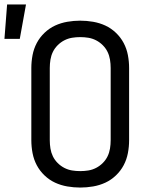

<svg xmlns="http://www.w3.org/2000/svg" viewBox="-61 -836 681 864"><path d="M300 8Q271 8 242 3Q213 -2 187 -14Q161 -26 139.5 -46.5Q118 -67 104.5 -92.5Q91 -118 85.5 -147Q80 -176 80 -205V-530Q80 -559 85.5 -588Q91 -617 104.5 -642.5Q118 -668 139.5 -688.5Q161 -709 187 -721Q213 -733 242 -738Q271 -743 300 -743Q329 -743 358 -738Q387 -733 413 -721Q439 -709 460.5 -688.5Q482 -668 495.5 -642.5Q509 -617 514.5 -588Q520 -559 520 -530V-205Q520 -176 514.5 -147Q509 -118 495.5 -92.5Q482 -67 460.5 -46.5Q439 -26 413 -14Q387 -2 358 3Q329 8 300 8ZM300 -66Q319 -66 337 -69Q355 -72 371.5 -80.5Q388 -89 401.5 -102.5Q415 -116 423 -132.5Q431 -149 434 -167.5Q437 -186 437 -205V-530Q437 -549 434 -567.5Q431 -586 423 -602.5Q415 -619 401.5 -632.5Q388 -646 371.5 -654.5Q355 -663 337 -666Q319 -669 300 -669Q281 -669 263 -666Q245 -663 228.5 -654.5Q212 -646 198.5 -632.5Q185 -619 177 -602.5Q169 -586 166 -567.5Q163 -549 163 -530V-205Q163 -186 166 -167.5Q169 -149 177 -132.5Q185 -116 198.5 -102.5Q212 -89 228.5 -80.5Q245 -72 263 -69Q281 -66 300 -66ZM-41 -661 -29 -816H56L28 -661Z"/></svg>

Font: R Plex Mono
Style: Regular
Weight: 400
Monospace: yes
Designer: Belleve Invis
Foundry: Belleve Invis
Version: Version 31.8.0